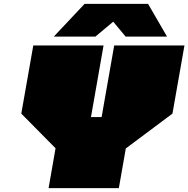

<svg xmlns="http://www.w3.org/2000/svg" viewBox="-20 -972 973 992"><path d="M258 -783 417 -952H745L843 -783H629L565 -860L473 -783ZM231 0 267 -206 90 -385 152 -737H515L450 -367H505L570 -737H933L871 -385L630 -205L594 0Z"/></svg>

Font: Tomorrow Black
Style: Italic
Weight: 900
Italic angle: -10°
Designer: Tony de Marco, Monica Rizzolli
Foundry: Just in Type
Version: Version 2.002